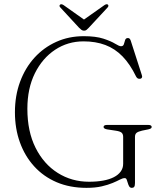

<svg xmlns="http://www.w3.org/2000/svg" viewBox="-20 -889 784 926"><path d="M631 -6.5Q631 7 627.2 12Q623.5 17 616 17Q607.5 17 603.2 10Q599 3 596.5 -6.2Q594 -15.5 591 -22.8Q588 -30 581.5 -30Q572 -30 558.2 -22.8Q544.5 -15.5 523 -6.5Q501.5 2.5 470.5 9.8Q439.5 17 397 17Q317 17 253.2 -10.2Q189.5 -37.5 144.8 -86.8Q100 -136 76 -202.5Q52 -269 52 -347.5Q52 -427.5 76.8 -494.5Q101.5 -561.5 146.2 -610.8Q191 -660 251.5 -687.2Q312 -714.5 384 -714.5Q442 -714.5 478.8 -702.5Q515.5 -690.5 535.2 -678.2Q555 -666 563.5 -666Q574.5 -666 577.5 -676Q580.5 -686 583.5 -695.8Q586.5 -705.5 597 -705.5Q601.5 -705.5 604.8 -702.8Q608 -700 610.5 -693L664 -527Q667 -519.5 664 -514.2Q661 -509 653.5 -509Q648 -508.5 643.8 -511.2Q639.5 -514 636.5 -519.5Q607.5 -579.5 571 -617Q534.5 -654.5 488 -672Q441.5 -689.5 383 -689.5Q307 -689.5 245.8 -649Q184.5 -608.5 148.2 -535.5Q112 -462.5 112 -364.5Q112 -255 151.5 -176.2Q191 -97.5 258.5 -55Q326 -12.5 409.5 -12.5Q447 -12.5 477.2 -18Q507.5 -23.5 529 -34.5Q550.5 -45.5 562.2 -61.8Q574 -78 574 -99V-228.5Q574 -242 566.8 -248.8Q559.5 -255.5 539.5 -258.5L496.5 -265Q488 -266.5 483.8 -269.5Q479.5 -272.5 479.5 -276.5Q479.5 -281.5 483.8 -284Q488 -286.5 496.5 -286.5H694.5Q703 -286.5 707.2 -284Q711.5 -281.5 711.5 -277Q711.5 -272.5 708.2 -270Q705 -267.5 695 -265L665.5 -259Q646 -254.5 638.5 -248.2Q631 -242 631 -228.5ZM391 -790.5 286.5 -864.5Q276 -871 270.5 -867Q267.5 -865 267 -861.2Q266.5 -857.5 271 -853L361.5 -755Q368 -748.5 373.2 -744.8Q378.5 -741 385.5 -741Q392.5 -741 397.2 -744.8Q402 -748.5 408 -755L499 -853Q503 -857.5 502.8 -861.2Q502.5 -865 500 -867Q494 -871 484 -864.5L379 -790.5Z"/></svg>

Font: Fraunces ExtraLight
Style: Regular
Weight: 250
Version: Version 1.000;[b76b70a41]